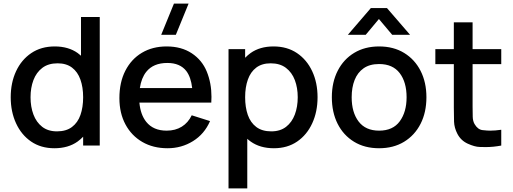

<svg xmlns="http://www.w3.org/2000/svg" viewBox="-20 -815 2870 1075"><path d="M284.5 15Q209 15 154.2 -22.5Q99.5 -60 69.8 -124.8Q40 -189.5 40 -270.5Q40 -352 70 -416.2Q100 -480.5 155.2 -517.8Q210.5 -555 286.5 -555Q363 -555 415 -518Q424.5 -511 433.5 -503V-720H538.5V0H445.5V-49.5Q431.5 -35 414.5 -22.5Q362 15 284.5 15ZM299 -79.5Q350.5 -79.5 383 -104Q415.5 -128.5 430.5 -171.5Q445.5 -214.5 445.5 -270.5Q445.5 -326.5 430.2 -369.5Q415 -412.5 383.2 -436.5Q351.5 -460.5 302.5 -460.5Q250.5 -460.5 217 -435Q183.5 -409.5 167.2 -366.5Q151 -323.5 151 -270.5Q151 -217 167.2 -173.8Q183.5 -130.5 216.2 -105Q249 -79.5 299 -79.5Z M964.5 -620H882.5L954 -795H1036ZM918 15Q837.5 15 776.8 -20.2Q716 -55.5 682.2 -118.8Q648.5 -182 648.5 -265.5Q648.5 -354 681.8 -419Q715 -484 774.5 -519.5Q834 -555 913 -555Q995.5 -555 1053.5 -516.8Q1111.5 -478.5 1137.8 -414Q1164 -349.5 1164 -273Q1164 -257 1163 -240.5H760.5Q766.5 -173 799 -132.5Q838.5 -83.5 913 -83.5Q962 -83.5 997.8 -105.8Q1033.5 -128 1053.5 -169.5L1156 -137Q1124.5 -64.5 1060.5 -24.8Q996.5 15 918 15ZM1056 -322Q1049 -383.5 1023 -417.5Q988 -462.5 917 -462.5Q838.5 -462.5 799 -413Q771.5 -378.5 763 -322Z M1513.5 15Q1436 15 1383.5 -22.5Q1373.5 -29.5 1364.5 -38V240H1259.5V-540H1352.5V-491.5Q1366.5 -506 1383 -518Q1435 -555 1511.5 -555Q1587.5 -555 1642.8 -517.8Q1698 -480.5 1728 -416.2Q1758 -352 1758 -270.5Q1758 -189.5 1728.2 -124.8Q1698.5 -60 1643.8 -22.5Q1589 15 1513.5 15ZM1499 -79.5Q1549 -79.5 1581.8 -105Q1614.5 -130.5 1630.8 -173.8Q1647 -217 1647 -270.5Q1647 -323.5 1630.8 -366.5Q1614.5 -409.5 1581 -435Q1547.5 -460.5 1495.5 -460.5Q1446.5 -460.5 1414.8 -436.5Q1383 -412.5 1367.8 -369.5Q1352.5 -326.5 1352.5 -270.5Q1352.5 -214.5 1367.5 -171.5Q1382.5 -128.5 1415 -104Q1447.5 -79.5 1499 -79.5Z M1927.5 -620 2056.5 -770H2146.5L2276 -620H2176L2101.5 -708.5L2027.5 -620ZM2102.5 15Q2021.5 15 1962 -21.5Q1902.5 -58 1870.2 -122.2Q1838 -186.5 1838 -270.5Q1838 -355 1871 -419.2Q1904 -483.5 1963.5 -519.2Q2023 -555 2102.5 -555Q2183.5 -555 2243 -518.5Q2302.5 -482 2335 -418Q2367.5 -354 2367.5 -270.5Q2367.5 -186 2334.8 -121.8Q2302 -57.5 2242.5 -21.2Q2183 15 2102.5 15ZM2102.5 -83.5Q2180 -83.5 2218.2 -135.8Q2256.5 -188 2256.5 -270.5Q2256.5 -355 2217.8 -405.8Q2179 -456.5 2102.5 -456.5Q2050 -456.5 2016 -432.8Q1982 -409 1965.5 -367.2Q1949 -325.5 1949 -270.5Q1949 -185.5 1988 -134.5Q2027 -83.5 2102.5 -83.5Z M2786.5 0Q2742 8.5 2699.5 8.5Q2693 8.5 2665.2 7.8Q2637.5 7 2599 -10.5Q2560.5 -28 2541 -65.5Q2523.5 -99 2522.2 -133.8Q2521 -168.5 2521 -212.5V-456H2417.5V-540H2521V-690H2626V-540H2786.5V-456H2626V-217.5Q2626 -185 2626.8 -161Q2627.5 -137 2637 -120.5Q2655 -89.5 2681.8 -86.5Q2708.5 -83.5 2724.5 -83.5Q2752.5 -83.5 2786.5 -88.5Z"/></svg>

Font: Cns Manrope SemBd
Style: Regular
Weight: 600
Designer: Mikhail Sharanda
Foundry: Mikhail Sharanda
Version: Version 4.504